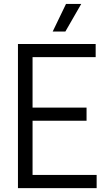

<svg xmlns="http://www.w3.org/2000/svg" viewBox="-20 -966 536 986"><path d="M72.2 0V-740H471.3V-672.5H147.2V-67.5H476.3V0ZM130.3 -346V-413.5H424.5V-346ZM250.6 -804.1 319 -945.8H397.2L315.7 -804.1Z"/></svg>

Font: Encode Sans Condensed Thin
Style: Regular
Weight: 100
Width: 3
Designer: Multiple Designers
Foundry: Impallari Type
Version: Version 3.002